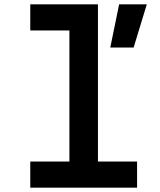

<svg xmlns="http://www.w3.org/2000/svg" viewBox="-20 -868 740 888"><path d="M120 -848V-727H301V-121H120V0H614V-121H433V-848ZM490 -648H598L659 -848H531Z"/></svg>

Font: Martian Mono Std Md
Style: Regular
Weight: 500
Monospace: yes
Designer: Roman Shamin
Foundry: Evil Martians
Version: Version 1.000